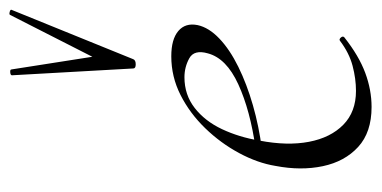

<svg xmlns="http://www.w3.org/2000/svg" viewBox="-214 -556 783 394"><g transform="rotate(-90 177.0 -359.5)"><path d="M154 12Q102 12 72 -15.5Q42 -43 32.5 -88Q23 -133 33 -185Q39 -222 59.5 -260Q80 -298 110.5 -329.5Q141 -361 178.5 -380Q216 -399 258 -399Q293 -399 310 -384.5Q327 -370 322 -345Q317 -322 294.5 -300.5Q272 -279 236.5 -261.5Q201 -244 157.5 -231.5Q114 -219 67 -213L69 -226Q147 -237 200.5 -261.5Q254 -286 264 -324Q272 -352 254 -362Q236 -372 215 -372Q179 -372 152 -351Q125 -330 108.5 -295Q92 -260 85 -218Q74 -161 82.5 -116.5Q91 -72 117.5 -46Q144 -20 187 -20Q212 -20 238.5 -27Q265 -34 290 -53Q293 -55 296.5 -51Q300 -47 297 -44Q259 -14 224 -1Q189 12 154 12ZM233 -477 219 -726Q219 -729 225 -729.5Q231 -730 231 -727L257 -561L343 -730Q344 -732 349.5 -730.5Q355 -729 353 -726L252 -477Q250 -472 241.5 -472Q233 -472 233 -477Z"/></g></svg>

Font: Cormorant Light Light
Style: Italic
Weight: 300
Italic angle: -10°
Version: Version 4.000